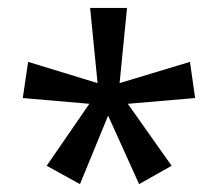

<svg xmlns="http://www.w3.org/2000/svg" viewBox="-20 -780 558 490"><path d="M210 -759.8 229 -567.9 51.8 -622.1 38.1 -529.8 208 -515.1 99.1 -356.9 184.1 -310.1 255.9 -484.9 335 -310.1 418 -356.9 306.2 -515.1 478 -529.8 464.8 -622.1 285.2 -567.9 304.2 -759.8Z"/></svg>

Font: Avrile Sans
Style: Regular
Weight: 400
Designer: Monotype Design Team, Google (font), Stefan Peev (BGR Cyrillic), Cristiano Sobral (main changes)
Foundry: The Avrile Sans Project Authors
Version: Version 3.110